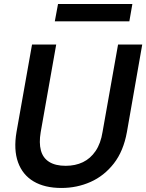

<svg xmlns="http://www.w3.org/2000/svg" viewBox="-20 -921 726 953"><path d="M285 12Q202 12 147 -20.5Q92 -53 69.5 -115.5Q47 -178 62 -266L139 -700H259L182 -265Q173 -212 183 -174.5Q193 -137 224 -117.5Q255 -98 306 -98Q354 -98 391.5 -116Q429 -134 454.5 -171.5Q480 -209 489 -266L566 -700H686L610 -266Q593 -171 545 -109.5Q497 -48 429.5 -18Q362 12 285 12ZM252 -815 268 -901H637L622 -815Z"/></svg>

Font: DM Sans 28pt SemiBold
Style: Italic
Weight: 600
Italic angle: -10°
Version: Version 4.004;gftools[0.9.30]